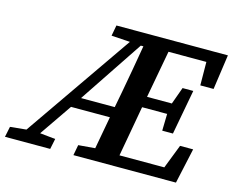

<svg xmlns="http://www.w3.org/2000/svg" viewBox="-137 -800 1136 935"><g transform="rotate(15 430.5 -332.0)"><path d="M811 -488 810 -606H619L575 -367H700L731 -453H785L743 -227H689L691 -312H565L564 -308Q553 -245 541.5 -182Q530 -119 519 -57H745L792 -178H858L819 0H302L312 -53L396 -60L426 -224H230L118 -61L196 -53L185 0H-43L-32 -53L49 -61L425 -604L331 -610L341 -664H903L878 -488ZM484 -600H481L266 -278H436L451 -357Q462 -418 473 -478.5Q484 -539 494 -600Z"/></g></svg>

Font: Source Serif 4 SmText Semibold
Style: Italic
Weight: 600
Italic angle: -12°
Designer: Frank Grießhammer
Foundry: Adobe
Version: Version 4.005;hotconv 1.1.0;makeotfexe 2.6.0